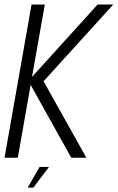

<svg xmlns="http://www.w3.org/2000/svg" viewBox="-36 -695 519 846"><path d="M-16 0H42.5L99 -321L278 0H344.5L156 -337L463 -675H394L105 -356L161.5 -675H103ZM86 131.5H111L180 40.5H138.5Z"/></svg>

Font: Anybody SemiCondensed Light
Style: Italic
Weight: 300
Width: 4
Italic angle: -10°
Version: Version 1.113;gftools[0.9.25]